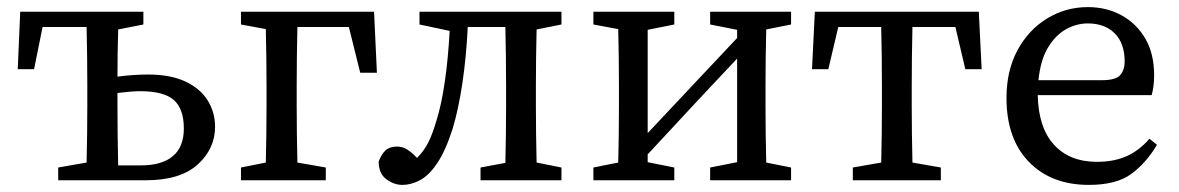

<svg xmlns="http://www.w3.org/2000/svg" viewBox="-20 -508 3321 541"><path d="M311 -210Q311 -174 311.5 -127Q312 -80 313 -42H377Q436 -42 467 -68Q498 -94 498 -146Q498 -201 470 -226Q442 -251 375 -251Q360 -251 344 -249.5Q328 -248 311 -246ZM30 -313 37 -475H384V-439L313 -425Q312 -394 311.5 -359Q311 -324 311 -292Q355 -298 397 -298Q461 -298 503 -278Q545 -258 565.5 -224.5Q586 -191 586 -151Q586 -89 537 -44.5Q488 0 390 0H144V-36L224 -50Q225 -87 225.5 -131.5Q226 -176 226 -210V-265Q226 -300 225.5 -347Q225 -394 224 -432H100L76 -313Z M659 -439V-475H1034L1042 -303H995L963 -432H818Q817 -394 816.5 -347Q816 -300 816 -265V-210Q816 -176 816.5 -131.5Q817 -87 818 -50L898 -36V0H659V-36L729 -50Q730 -88 730.5 -132Q731 -176 731 -210V-265Q731 -299 730.5 -344Q730 -389 729 -426Z M1114 13Q1090 13 1068.5 -3Q1047 -19 1047 -53Q1055 -74 1066.5 -84.5Q1078 -95 1099 -95Q1115 -95 1128.5 -86Q1142 -77 1155 -63Q1175 -83 1187 -107Q1199 -131 1210 -169Q1224 -213 1233.5 -279Q1243 -345 1247 -421L1162 -439V-475H1562V-439L1492 -425Q1491 -388 1490.5 -343.5Q1490 -299 1490 -265V-210Q1490 -176 1490.5 -132Q1491 -88 1492 -50L1562 -36V0H1334V-36L1404 -49Q1405 -87 1405.5 -131.5Q1406 -176 1406 -210V-265Q1406 -300 1405.5 -347Q1405 -394 1404 -432H1298Q1294 -349 1283 -274.5Q1272 -200 1255 -144Q1235 -82 1211.5 -47.5Q1188 -13 1163 0Q1138 13 1114 13Z M1981 -439V-475H2209V-439L2139 -425Q2138 -388 2137.5 -343.5Q2137 -299 2137 -265V-210Q2137 -176 2137.5 -131.5Q2138 -87 2139 -50L2209 -36V0H1981V-36L2057 -51V-343L1948 -227L1805 -73V-51L1880 -36V0H1652V-36L1722 -50Q1723 -87 1723.5 -131.5Q1724 -176 1724 -210V-265Q1724 -299 1723.5 -344Q1723 -389 1722 -426L1652 -439V-475H1880V-439L1805 -424V-133L2057 -401V-424Z M2268 -313 2276 -475H2738L2746 -313H2700L2672 -432H2551Q2550 -394 2549.5 -347Q2549 -300 2549 -265V-210Q2549 -176 2549.5 -132Q2550 -88 2551 -50L2631 -36V0H2383V-36L2463 -50Q2464 -88 2464.5 -132Q2465 -176 2465 -210V-265Q2465 -300 2464.5 -347Q2464 -394 2463 -432H2342L2314 -313Z M3045 -442Q3014 -442 2984.5 -426Q2955 -410 2933.5 -375Q2912 -340 2906 -282H3084Q3125 -282 3137 -297Q3149 -312 3149 -334Q3149 -386 3121 -414Q3093 -442 3045 -442ZM3048 13Q2942 13 2879 -52Q2816 -117 2816 -232Q2816 -309 2847 -366.5Q2878 -424 2930.5 -456Q2983 -488 3045 -488Q3098 -488 3140 -465Q3182 -442 3207 -399.5Q3232 -357 3232 -296Q3232 -279 3230 -264.5Q3228 -250 3225 -240H2904Q2906 -148 2950 -100Q2994 -52 3071 -52Q3118 -52 3153.5 -67.5Q3189 -83 3219 -117L3240 -100Q3209 -48 3167 -17.5Q3125 13 3048 13Z"/></svg>

Font: Source Serif 4
Style: Regular
Weight: 400
Designer: Frank Grießhammer
Foundry: Adobe
Version: Version 4.005;hotconv 1.1.0;makeotfexe 2.6.0